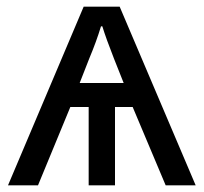

<svg xmlns="http://www.w3.org/2000/svg" viewBox="-20 -556 612 576"><path d="M339 -536 567 0H477L378 -235H325V0H246V-235H191L94 0H4L231 -536ZM287 -477H283Q269 -431 248 -381L219 -307H351L322 -380Q298 -441 287 -477Z"/></svg>

Font: Noto IKEA Latin
Style: Regular
Weight: 400
Designer: Monotype Design Team
Foundry: Monotype Imaging Inc.
Version: Version 1.0